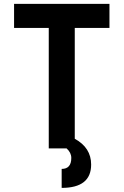

<svg xmlns="http://www.w3.org/2000/svg" viewBox="-20 -752 626 973"><path d="M227.1 0V-610.4H51.3V-732.4H534.7V-610.4H358.9V-48.8Q441.9 -3.4 441.9 82Q441.9 200.2 292.5 200.2V104Q341.3 104 341.3 48.3Q341.3 21.5 317.4 0Z"/></svg>

Font: Consola Mono
Style: Bold
Weight: 700
Monospace: yes
Designer: Wojciech Kalinowski "wmk69" (wmk69@o2.pl)
Foundry: Wojciech Kalinowski "wmk69" (wmk69@o2.pl)
Version: Version 2.1.0